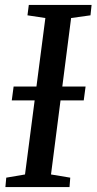

<svg xmlns="http://www.w3.org/2000/svg" viewBox="-20 -763 394 783"><path d="M2 0 5.5 -38.5 82 -51.5 165 -689.5 92 -700.5 97.5 -743H353.5L349 -700.5L270 -689.5L188 -51.5L266.5 -38.5L263.5 0ZM28 -353.5 35.5 -410H329L321.5 -353.5Z"/></svg>

Font: Merriweather 24pt
Style: Italic
Weight: 400
Italic angle: -7.8°
Designer: Eben Sorkin
Foundry: Eben Sorkin
Version: Version 2.101